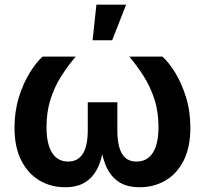

<svg xmlns="http://www.w3.org/2000/svg" viewBox="-20 -786 869 814"><path d="M255.9 7.8Q195.8 7.8 147.2 -21Q98.6 -49.8 70.1 -106Q41.5 -162.1 41.5 -244.6Q41.5 -313.5 59.8 -372.8Q78.1 -432.1 105.7 -476.8Q133.3 -521.5 160.2 -545.9H300.8Q267.1 -506.3 239 -461.9Q210.9 -417.5 194.1 -364.7Q177.2 -312 177.2 -247.1Q177.2 -175.3 200.9 -138.2Q224.6 -101.1 269 -101.1Q310.5 -101.1 331.3 -134.5Q352.1 -168 352.1 -233.9V-352.5H477.5V-233.9Q477.5 -168 497.1 -134.5Q516.6 -101.1 558.6 -101.1Q604 -101.1 627.9 -138.2Q651.9 -175.3 651.9 -247.1Q651.9 -313 634.3 -366.5Q616.7 -419.9 588.6 -463.9Q560.5 -507.8 528.3 -545.9H668.5Q695.3 -522.5 722.7 -478Q750 -433.6 768.6 -374Q787.1 -314.5 787.1 -244.6Q787.1 -162.1 758.8 -105.7Q730.5 -49.3 681.6 -20.8Q632.8 7.8 572.3 7.8Q514.2 7.8 479 -18.1Q443.8 -43.9 426.3 -89.6Q408.7 -135.3 403.8 -195.3H423.3Q418.5 -134.3 400.6 -88.6Q382.8 -43 347.7 -17.6Q312.5 7.8 255.9 7.8ZM372.6 -615.2 388.7 -766.1H514.6L455.6 -615.2Z"/></svg>

Font: Inter
Style: 650
Weight: 650
Designer: Rasmus Andersson
Foundry: rsms
Version: Version 4.001;git-66647c0bb